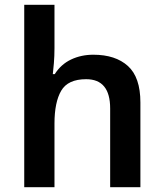

<svg xmlns="http://www.w3.org/2000/svg" viewBox="-20 -780 682 800"><path d="M207 -579Q207 -547 204.5 -516.5Q202 -486 200 -471H208Q234 -512 276 -532Q318 -552 369 -552Q461 -552 513 -505Q565 -458 565 -353V0H439V-328Q439 -450 339 -450Q263 -450 235 -402Q207 -354 207 -265V0H81V-760H207Z"/></svg>

Font: Noto Sans SemiBold
Style: Regular
Weight: 600
Designer: Monotype Design Team
Foundry: Monotype Imaging Inc.
Version: Version 2.007